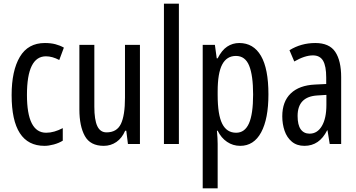

<svg xmlns="http://www.w3.org/2000/svg" viewBox="-20 -780 1931 1040"><path d="M221 10Q43 10 43 -265Q43 -397 87.5 -472Q132 -547 223 -547Q255 -547 280 -540.5Q305 -534 326 -522L301 -455Q263 -475 229 -475Q126 -475 126 -266Q126 -61 230 -61Q252 -61 274.5 -67.5Q297 -74 320 -86V-18Q299 -5 271.5 2.5Q244 10 221 10Z M738 -537V0H673L664 -72H658Q641 -32 610.5 -11Q580 10 542 10Q469 10 439.5 -43.5Q410 -97 410 -187V-537H491V-202Q491 -131 507 -97Q523 -63 557 -63Q613 -63 635 -109Q657 -155 657 -251V-537Z M949 0H868V-760H949Z M1276 -547Q1353 -547 1393.5 -477.5Q1434 -408 1434 -269Q1434 -136 1394.5 -63Q1355 10 1281 10Q1242 10 1210 -11.5Q1178 -33 1159 -72H1155Q1157 -51 1158 -33Q1159 -15 1159 0V240H1078V-537H1144L1154 -464H1159Q1181 -508 1210.5 -527.5Q1240 -547 1276 -547ZM1258 -477Q1208 -477 1183.5 -430.5Q1159 -384 1159 -285V-265Q1159 -159 1183.5 -110Q1208 -61 1259 -61Q1306 -61 1328.5 -111.5Q1351 -162 1351 -268Q1351 -372 1329.5 -424.5Q1308 -477 1258 -477Z M1688 -547Q1764 -547 1796 -499Q1828 -451 1828 -362V0H1766L1754 -74H1752Q1710 10 1629 10Q1588 10 1561 -12.5Q1534 -35 1521.5 -71.5Q1509 -108 1509 -150Q1509 -230 1555 -274Q1601 -318 1686 -322L1747 -325V-360Q1747 -422 1730 -451Q1713 -480 1675 -480Q1631 -480 1574 -447L1548 -508Q1611 -547 1688 -547ZM1700 -263Q1592 -257 1592 -152Q1592 -103 1609 -79.5Q1626 -56 1657 -56Q1699 -56 1723.5 -97.5Q1748 -139 1748 -212V-266Z"/></svg>

Font: Noto Sans Ethiopic ExtraCondensed
Style: Regular
Weight: 400
Width: 2
Designer: Monotype Design Team
Foundry: Monotype Imaging Inc.
Version: Version 2.102; ttfautohint (v1.8.4.7-5d5b)